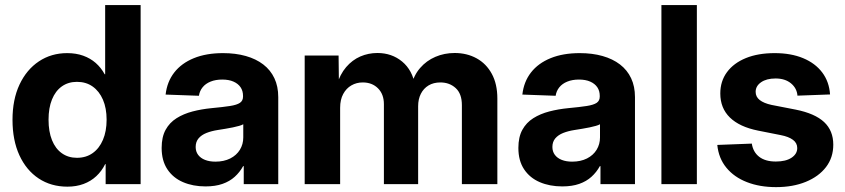

<svg xmlns="http://www.w3.org/2000/svg" viewBox="-20 -748 3434 780"><path d="M253.9 10.3Q187.5 10.3 137.2 -22.9Q86.9 -56.2 58.8 -117.2Q30.8 -178.2 30.8 -261.2Q30.8 -343.8 59.3 -404.5Q87.9 -465.3 138.2 -498.8Q188.5 -532.2 252.9 -532.2Q289.1 -532.2 318.1 -521.7Q347.2 -511.2 368.9 -492.2Q390.6 -473.1 405.3 -446.3H407.2V-727.5H551.3V0H409.2V-81.1H407.2Q393.1 -52.7 371.1 -32.2Q349.1 -11.7 319.6 -0.7Q290 10.3 253.9 10.3ZM292.5 -106.9Q329.6 -106.9 356.4 -126Q383.3 -145 398.2 -179.9Q413.1 -214.8 413.1 -261.7Q413.1 -308.6 398.2 -343Q383.3 -377.4 356.4 -396.5Q329.6 -415.5 292.5 -415.5Q257.3 -415.5 231.2 -397Q205.1 -378.4 191.2 -344Q177.2 -309.6 177.2 -261.7Q177.2 -213.4 191.2 -178.7Q205.1 -144 231.2 -125.5Q257.3 -106.9 292.5 -106.9Z M814.9 9.3Q763.7 9.3 723.4 -8.1Q683.1 -25.4 659.9 -60.3Q636.7 -95.2 636.7 -147Q636.7 -191.4 652.8 -220.7Q668.9 -250 697.3 -267.8Q725.6 -285.6 762.2 -295.2Q798.8 -304.7 838.9 -308.6Q886.2 -313 914.3 -317.4Q942.4 -321.8 954.8 -330.3Q967.3 -338.9 967.3 -355.5V-358.4Q967.3 -378.9 957.3 -393.6Q947.3 -408.2 928.5 -416.5Q909.7 -424.8 882.8 -424.8Q856 -424.8 835.4 -416.5Q814.9 -408.2 803 -393.3Q791 -378.4 788.1 -358.9L652.8 -363.8Q658.7 -416 688 -453.6Q717.3 -491.2 767.6 -511.7Q817.9 -532.2 886.2 -532.2Q937 -532.2 978.5 -520.5Q1020 -508.8 1049.6 -486.1Q1079.1 -463.4 1094.7 -430.2Q1110.4 -397 1110.4 -353.5V0H970.2V-73.2H967.8Q954.1 -48.3 933.6 -29.8Q913.1 -11.2 884 -1Q855 9.3 814.9 9.3ZM855 -91.3Q889.6 -91.3 915.3 -104.2Q940.9 -117.2 954.6 -139.6Q968.3 -162.1 968.3 -189.9V-243.2Q962.4 -239.7 951.4 -236.6Q940.4 -233.4 926.3 -230.5Q912.1 -227.5 896 -224.9Q879.9 -222.2 863.8 -219.7Q838.9 -215.8 818.6 -207.8Q798.3 -199.7 786.6 -185.8Q774.9 -171.9 774.9 -150.9Q774.9 -132.3 784.9 -118.9Q794.9 -105.5 813 -98.4Q831.1 -91.3 855 -91.3Z M1217.8 0V-522.5H1355.5L1356.9 -401.9H1348.1Q1361.3 -446.3 1386.2 -475.3Q1411.1 -504.4 1443.8 -518.6Q1476.6 -532.7 1513.2 -532.7Q1571.8 -532.7 1613.8 -497.8Q1655.8 -462.9 1666.5 -399.9H1650.9Q1661.1 -442.4 1686.8 -471.9Q1712.4 -501.5 1748.8 -517.1Q1785.2 -532.7 1827.1 -532.7Q1877 -532.7 1916.3 -511Q1955.6 -489.3 1978 -448Q2000.5 -406.7 2000.5 -347.7V0H1856.4V-320.8Q1856.4 -367.2 1831.3 -390.1Q1806.2 -413.1 1769 -413.1Q1741.2 -413.1 1720.9 -400.9Q1700.7 -388.7 1689.7 -366.9Q1678.7 -345.2 1678.7 -316.4V0H1539.6V-324.7Q1539.6 -365.2 1515.6 -389.2Q1491.7 -413.1 1453.6 -413.1Q1428.2 -413.1 1407.5 -401.1Q1386.7 -389.2 1374.3 -366.2Q1361.8 -343.3 1361.8 -310.1V0Z M2264.2 9.3Q2212.9 9.3 2172.6 -8.1Q2132.3 -25.4 2109.1 -60.3Q2085.9 -95.2 2085.9 -147Q2085.9 -191.4 2102.1 -220.7Q2118.2 -250 2146.5 -267.8Q2174.8 -285.6 2211.4 -295.2Q2248 -304.7 2288.1 -308.6Q2335.4 -313 2363.5 -317.4Q2391.6 -321.8 2404.1 -330.3Q2416.5 -338.9 2416.5 -355.5V-358.4Q2416.5 -378.9 2406.5 -393.6Q2396.5 -408.2 2377.7 -416.5Q2358.9 -424.8 2332 -424.8Q2305.2 -424.8 2284.7 -416.5Q2264.2 -408.2 2252.2 -393.3Q2240.2 -378.4 2237.3 -358.9L2102.1 -363.8Q2107.9 -416 2137.2 -453.6Q2166.5 -491.2 2216.8 -511.7Q2267.1 -532.2 2335.4 -532.2Q2386.2 -532.2 2427.7 -520.5Q2469.2 -508.8 2498.8 -486.1Q2528.3 -463.4 2543.9 -430.2Q2559.6 -397 2559.6 -353.5V0H2419.4V-73.2H2417Q2403.3 -48.3 2382.8 -29.8Q2362.3 -11.2 2333.3 -1Q2304.2 9.3 2264.2 9.3ZM2304.2 -91.3Q2338.9 -91.3 2364.5 -104.2Q2390.1 -117.2 2403.8 -139.6Q2417.5 -162.1 2417.5 -189.9V-243.2Q2411.6 -239.7 2400.6 -236.6Q2389.6 -233.4 2375.5 -230.5Q2361.3 -227.5 2345.2 -224.9Q2329.1 -222.2 2313 -219.7Q2288.1 -215.8 2267.8 -207.8Q2247.6 -199.7 2235.8 -185.8Q2224.1 -171.9 2224.1 -150.9Q2224.1 -132.3 2234.1 -118.9Q2244.1 -105.5 2262.2 -98.4Q2280.3 -91.3 2304.2 -91.3Z M2811 -727.5V0H2667V-727.5Z M3132.8 12.2Q3066.4 12.2 3014.4 -8.1Q2962.4 -28.3 2930.9 -66.7Q2899.4 -105 2894 -159.2L3034.2 -164.6Q3039.6 -129.9 3064.5 -110.8Q3089.4 -91.8 3131.8 -91.8Q3172.4 -91.8 3195.6 -107.2Q3218.8 -122.6 3218.8 -146.5Q3218.8 -167 3201.4 -179.9Q3184.1 -192.9 3151.4 -199.2L3060.1 -217.3Q2984.4 -232.4 2945.3 -270.5Q2906.2 -308.6 2906.2 -368.2Q2906.2 -418 2933.3 -454.8Q2960.4 -491.7 3010 -512Q3059.6 -532.2 3127 -532.2Q3193.4 -532.2 3242.7 -511.7Q3292 -491.2 3320.3 -453.6Q3348.6 -416 3352.1 -364.3L3219.7 -359.4Q3217.3 -389.6 3193.4 -409.4Q3169.4 -429.2 3130.9 -429.2Q3093.8 -429.2 3071.8 -413.8Q3049.8 -398.4 3049.8 -375Q3049.8 -354.5 3066.4 -341.6Q3083 -328.6 3114.3 -321.8L3212.4 -302.7Q3290.5 -287.1 3327.9 -252.2Q3365.2 -217.3 3365.2 -160.2Q3365.2 -107.9 3335.7 -69.3Q3306.2 -30.8 3253.7 -9.3Q3201.2 12.2 3132.8 12.2Z"/></svg>

Font: Inter 28pt
Style: Bold
Weight: 700
Designer: Rasmus Andersson
Foundry: rsms
Version: Version 4.001;git-66647c0bb